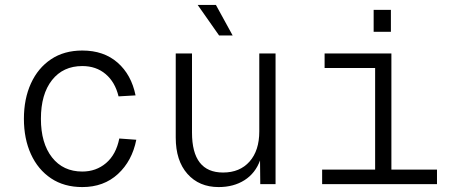

<svg xmlns="http://www.w3.org/2000/svg" viewBox="-20 -747 1840 779"><path d="M314 12Q240 12 187 -23.5Q134 -59 105.5 -121.5Q77 -184 77 -265Q77 -346 105.5 -408.5Q134 -471 187 -506.5Q240 -542 314 -542Q401 -542 457 -493Q513 -444 530 -360L461 -356Q447 -414 408.5 -446.5Q370 -479 314 -479Q236 -479 191 -422Q146 -365 146 -265Q146 -166 191 -108.5Q236 -51 314 -51Q370 -51 410.5 -85.5Q451 -120 464 -185L533 -180Q516 -94 458.5 -41Q401 12 314 12Z M867 12Q788 12 740.5 -41.5Q693 -95 693 -189V-530H759V-209Q759 -47 885 -47Q953 -47 992.5 -91.5Q1032 -136 1032 -214V-530H1098V0H1036L1035 -96Q1016 -44 972 -16Q928 12 867 12ZM869 -603 782 -727H856L924 -603Z M1287 0V-59H1502V-471H1297V-530H1568V-59H1753V0ZM1496 -618V-707H1566V-618Z"/></svg>

Font: Geist Mono Light
Style: Regular
Weight: 300
Monospace: yes
Designer: Basement.studio, Andrés Briganti, Mateo Zaragoza
Foundry: Basement.studio, Vercel, Andrés Briganti, Guido Ferreyra, Mateo Zaragoza
Version: Version 1.500; ttfautohint (v1.8.4.7-5d5b)